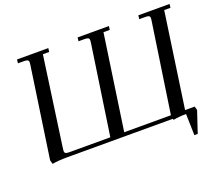

<svg xmlns="http://www.w3.org/2000/svg" viewBox="-136 -896 1408 1236"><g transform="rotate(-20 567.5 -278.0)"><path d="M67.9 -19 158.2 -637.2Q160.2 -650.9 160.2 -655.8Q160.2 -668.5 153.3 -672.6Q146.5 -676.8 127.9 -676.8H86.9L89.8 -702.1H304.2L300.8 -676.8H257.8L171.9 -65.9Q169.9 -52.2 169.9 -46.9Q169.9 -34.2 176.8 -30Q183.6 -25.9 202.1 -25.9H482.9L573.2 -637.2Q575.2 -650.9 575.2 -655.8Q575.2 -668.5 568.4 -672.6Q561.5 -676.8 543 -676.8H502L504.9 -702.1H719.2L715.8 -676.8H672.9L578.1 -25.9H897.9L988.8 -637.2Q991.2 -654.3 991.2 -655.8Q991.2 -668.5 984.4 -672.6Q977.5 -676.8 959 -676.8H918L920.9 -702.1H1134.8L1131.8 -676.8H1088.9L995.1 -25.9H1061L1067.9 0L1019 146H996.1L992.2 0Q946.8 0 903.8 7.8L901.9 0H181.2Q116.2 0 75.2 7.8Z"/></g></svg>

Font: Dihjauti S
Style: Bold Italic
Weight: 700
Italic angle: -9°
Designer: T. Christopher White
Version: Version 3.0.0